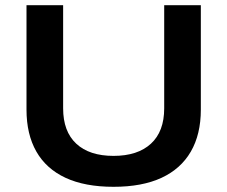

<svg xmlns="http://www.w3.org/2000/svg" viewBox="-20 -707 874 739"><path d="M417 12Q307 12 232.5 -22.5Q158 -57 120 -123.5Q82 -190 82 -285V-687H223V-290Q223 -201 273.5 -154Q324 -107 417 -107Q510 -107 561 -154Q612 -201 612 -290V-687H753V-285Q753 -190 714.5 -123.5Q676 -57 601.5 -22.5Q527 12 417 12Z"/></svg>

Font: Archivo SemiBold SemiExpanded
Style: Regular
Weight: 600
Width: 6
Version: Version 2.001